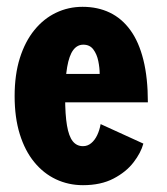

<svg xmlns="http://www.w3.org/2000/svg" viewBox="-20 -532 490 563"><path d="M147.9 -315.3H272.3Q272.3 -333 268.2 -353Q264.1 -373.1 253.7 -387Q243.3 -401 224.3 -401Q206.4 -401 194.6 -385.1Q182.8 -369.2 176.9 -335.2Q171 -301.2 171 -246.7Q171 -195.6 176.4 -164.1Q181.7 -132.6 193.2 -118Q204.8 -103.4 223.3 -103.4Q236.9 -103.4 247.4 -112.2Q258 -120.9 265 -135.7Q272 -150.4 275.1 -168.1L400.4 -110.9Q393.2 -84 371.5 -55.9Q349.9 -27.7 312.9 -8.4Q275.9 11 223.3 11Q180.8 11 144.2 -6.2Q107.6 -23.4 80.4 -56.7Q53.1 -90 38 -138.6Q22.9 -187.3 22.9 -250.1Q22.9 -313.1 38.2 -361.7Q53.6 -410.4 80.8 -443.8Q108 -477.3 144.2 -494.6Q180.4 -512 222 -512Q266.6 -512 301.9 -495Q337.2 -478.1 362.2 -443.7Q387.2 -409.4 400.4 -356.5Q413.6 -303.6 413.6 -231.9H147.9Z"/></svg>

Font: League Mono Thin Condensed
Style: Regular
Weight: 100
Width: 1
Designer: Tyler Finck
Foundry: The League of Moveable Type / Tyler Finck
Version: Version 2.300;RELEASE